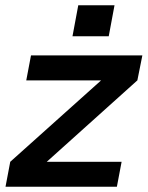

<svg xmlns="http://www.w3.org/2000/svg" viewBox="-20 -711 563 731"><path d="M1 0H425L443 -95H158L503 -405L522 -500H98L80 -405H365L19 -95ZM256 -573H394L416 -691H278Z"/></svg>

Font: Uncut Sans Semibold Italic
Style: Regular
Weight: 600
Italic angle: -11°
Designer: Kasper Nordkvist
Foundry: UNCUT.wtf
Version: Version 1.304;Glyphs 3.2 (3246)